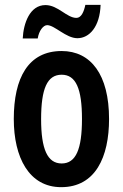

<svg xmlns="http://www.w3.org/2000/svg" viewBox="-20 -764 509 794"><path d="M74 -605H136C141 -637 159 -660 175 -660C206 -660 253 -606 300 -606C350 -606 393 -654 396 -744H333C327 -715 316 -690 296 -690C256 -690 220 -743 168 -743C103 -743 77 -667 74 -605ZM431 -272C431 -455 356 -553 235 -553C97 -553 37 -442 37 -272C37 -113 100 10 233 10C375 10 431 -115 431 -272ZM150 -271C150 -397 175 -455 235 -455C294 -455 319 -397 319 -272C319 -147 294 -88 235 -88C176 -88 150 -148 150 -271Z"/></svg>

Font: Noto Sans Sinhala UI ExtraCondensed SemiBold
Style: Regular
Weight: 600
Width: 2
Designer: Jelle Bosma - Monotype Design Team
Foundry: Monotype Imaging Inc.
Version: Version 2.006